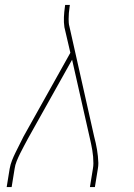

<svg xmlns="http://www.w3.org/2000/svg" viewBox="-20 -755 540 775"><path d="M7 0 19 -74Q22 -91 28.5 -107.5Q35 -124 43 -140Q51 -156 59 -172Q67 -188 75 -204L264 -542L240 -645Q237 -665 238 -686Q239 -707 242 -728L243 -735H262L261 -728Q259 -715 258 -702.5Q257 -690 257 -678Q257 -671 257.5 -663.5Q258 -656 260 -649L360 -204Q367 -178 371.5 -151.5Q376 -125 377 -97Q377 -91 376.5 -85Q376 -79 375 -74L363 0H343L355 -74Q356 -79 356.5 -85Q357 -91 357 -96Q357 -123 352.5 -149Q348 -175 342 -200L271 -514L93 -196Q85 -181 77 -166Q69 -151 61.5 -136Q54 -121 47.5 -105Q41 -89 39 -74L27 0Z"/></svg>

Font: Iosevka Term Curly Th Obl
Style: Regular
Weight: 100
Italic angle: -9°
Designer: Belleve Invis
Foundry: Belleve Invis
Version: Version 32.3.0